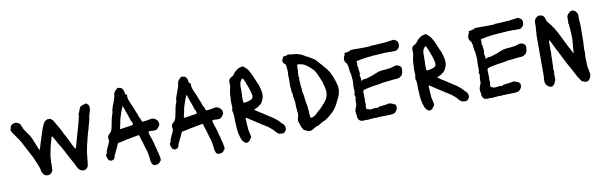

<svg xmlns="http://www.w3.org/2000/svg" viewBox="-49 -1144 5259 1683"><g transform="rotate(-10 2580.0 -303.0)"><path d="M603 10Q597 9 591 9Q585 9 580 6Q572 3 567 -1Q557 -10 549 -22Q548 -24 547 -27Q546 -30 544 -32Q540 -41 536 -50Q532 -59 527 -68Q522 -77 517 -86Q512 -95 507 -104Q502 -113 497 -122Q492 -131 488 -141L482 -151Q478 -158 474 -165Q470 -172 468 -179Q467 -182 463 -188L454 -203Q451 -210 447.5 -217Q444 -224 439 -230L433 -239Q417 -265 403 -293Q400 -299 396.5 -305Q393 -311 389 -317Q388 -321 385.5 -324Q383 -327 381 -330Q379 -333 376 -330Q375 -327 374 -324.5Q373 -322 372 -319Q368 -308 365 -297Q362 -286 359 -275Q357 -265 354 -256Q351 -247 349 -238Q348 -231 347 -224.5Q346 -218 344 -212Q344 -209 343.5 -206.5Q343 -204 342 -201Q338 -186 336.5 -170.5Q335 -155 333 -139V-133Q334 -129 333.5 -126Q333 -123 332 -120Q329 -112 331 -102Q332 -98 332.5 -94Q333 -90 332 -86Q331 -76 330.5 -66.5Q330 -57 330 -48Q330 -39 327 -30Q325 -26 322 -25Q318 -21 317 -18Q316 -14 312.5 -12Q309 -10 307 -8Q306 -7 304 -7Q301 -7 300 -6Q297 -5 294.5 -4Q292 -3 290 -2Q287 -2 283.5 -2.5Q280 -3 277 -3Q266 -4 261 -6Q256 -8 247 -19Q246 -22 244 -24.5Q242 -27 240 -30Q233 -39 231 -50Q230 -64 225.5 -78Q221 -92 215 -105Q214 -109 212.5 -113Q211 -117 209 -120Q202 -136 195.5 -151.5Q189 -167 182 -183Q181 -184 181 -185Q181 -186 180 -187Q174 -196 169.5 -205.5Q165 -215 160 -225Q155 -236 147 -248Q145 -253 142.5 -257Q140 -261 138 -265Q137 -267 136.5 -270Q136 -273 134 -275Q126 -286 120.5 -299Q115 -312 108 -324L97 -342Q94 -347 90.5 -352Q87 -357 84 -361Q81 -366 78 -369.5Q75 -373 73 -377Q69 -383 65 -388.5Q61 -394 58 -399Q54 -405 50 -410.5Q46 -416 42 -421Q35 -432 31 -442Q30 -447 31 -451Q33 -459 34.5 -466.5Q36 -474 38 -481L41 -485Q45 -489 48.5 -492Q52 -495 56 -498Q60 -500 61 -500Q72 -504 82 -504Q92 -504 102 -499Q107 -497 112 -494Q123 -488 126 -478Q128 -473 130.5 -468Q133 -463 134 -458Q142 -437 156 -418Q164 -407 173 -393Q175 -392 176 -390Q177 -388 178 -387Q184 -380 189 -371Q194 -362 198 -354Q202 -347 204.5 -340.5Q207 -334 210 -327Q218 -309 225 -291Q232 -273 239 -256Q241 -250 244 -245Q247 -240 249 -234Q249 -234 249.5 -233.5Q250 -233 250 -234Q252 -234 252 -235Q257 -243 258 -250L267 -282Q269 -288 271 -294Q273 -300 275 -307Q281 -321 284 -335Q285 -343 290 -352Q293 -357 293 -363L296 -373Q302 -391 308 -409Q314 -427 322 -443Q325 -449 328 -454.5Q331 -460 334 -465Q336 -469 339 -472Q342 -475 346 -476Q350 -481 355 -482Q360 -483 364 -486Q365 -487 369 -487Q372 -487 376 -485Q381 -483 385 -486Q390 -490 394 -484Q396 -480 399.5 -477.5Q403 -475 406 -473Q408 -471 410.5 -469Q413 -467 414 -464L447 -407Q452 -399 457 -390.5Q462 -382 466 -373Q470 -368 472.5 -362Q475 -356 478 -349Q484 -333 495 -317Q497 -314 499 -311Q501 -308 502 -305Q507 -293 513.5 -281Q520 -269 526 -256Q527 -254 528.5 -251Q530 -248 531 -246Q536 -233 543 -220.5Q550 -208 557 -196Q558 -194 562 -190Q562 -190 563 -190Q564 -190 564 -191Q565 -192 567 -196Q570 -205 573 -213.5Q576 -222 577 -231Q579 -239 581 -244Q586 -260 590 -275.5Q594 -291 598 -307Q600 -313 602 -319.5Q604 -326 606 -332Q612 -353 618 -373.5Q624 -394 629 -415L641 -465Q643 -471 641 -477Q639 -482 642 -485Q646 -490 648 -496Q650 -502 652 -507Q655 -517 660 -529Q661 -532 663 -535Q665 -538 666 -541Q670 -547 675 -548Q678 -550 681 -551.5Q684 -553 687 -554Q688 -555 689.5 -555Q691 -555 692 -556Q697 -558 702.5 -558.5Q708 -559 712 -562Q718 -566 726 -561Q734 -555 739 -550Q745 -544 747 -532Q748 -529 748 -526Q748 -523 748 -520Q746 -498 739 -477Q737 -471 735 -464.5Q733 -458 731 -452Q731 -451 730.5 -449.5Q730 -448 730 -446Q729 -430 725 -414Q721 -398 716 -383Q712 -370 709 -357Q706 -344 702 -331Q701 -329 700.5 -325.5Q700 -322 698 -320Q695 -314 694 -307.5Q693 -301 691 -294Q690 -290 689.5 -286.5Q689 -283 687 -279Q684 -268 681 -256.5Q678 -245 676 -234L667 -200Q666 -196 665.5 -192.5Q665 -189 664 -185Q664 -182 663.5 -179Q663 -176 662 -172Q661 -166 659.5 -159.5Q658 -153 657 -146Q656 -139 655 -132.5Q654 -126 653 -118Q653 -114 652.5 -110Q652 -106 652 -101L649 -80Q649 -70 648 -61Q647 -52 645 -42Q644 -40 644 -37Q644 -34 644 -32Q644 -23 640 -18Q639 -15 637 -12Q635 -9 633 -6L628 -1Q625 0 622 2.5Q619 5 616 7Q610 10 603 10Z M1222 73Q1213 73 1206 66Q1204 63 1202 60Q1200 57 1198 54Q1189 33 1189 10L1186 -14Q1183 -28 1181 -42Q1179 -56 1174 -69L1168 -86Q1168 -88 1167.5 -90Q1167 -92 1166 -94L1151 -147Q1150 -149 1149.5 -152Q1149 -155 1147 -157Q1144 -163 1142.5 -169.5Q1141 -176 1139 -183Q1138 -188 1137 -192.5Q1136 -197 1134 -202Q1132 -208 1130 -209.5Q1128 -211 1121 -209Q1116 -208 1110.5 -207.5Q1105 -207 1100 -205Q1096 -204 1090.5 -203.5Q1085 -203 1080 -202L1066 -199Q1061 -198 1055.5 -196.5Q1050 -195 1045 -195L1027 -192Q1019 -190 1010 -188Q1001 -186 993 -184Q969 -178 945 -175Q937 -173 936 -168Q935 -168 935 -167.5Q935 -167 935 -167Q929 -151 921.5 -135.5Q914 -120 906 -104Q904 -100 902.5 -96.5Q901 -93 899 -89Q898 -87 897 -84.5Q896 -82 895 -80Q889 -73 889 -63Q888 -57 885 -51.5Q882 -46 879 -41Q878 -38 875 -38Q871 -37 867 -35Q863 -33 858 -31Q855 -30 852 -31Q850 -32 847.5 -33.5Q845 -35 843 -35Q832 -36 827 -48Q819 -64 816 -80Q815 -84 816.5 -87Q818 -90 819 -93Q825 -97 826 -102V-103Q826 -116 831.5 -127.5Q837 -139 841 -150Q843 -156 846 -162Q849 -168 852 -174Q856 -181 858.5 -187.5Q861 -194 863 -201Q866 -209 863 -216Q861 -222 861 -227.5Q861 -233 862 -239Q862 -250 870 -258Q874 -263 878.5 -266.5Q883 -270 887 -274Q896 -283 901 -298Q905 -311 907.5 -324.5Q910 -338 913 -351Q915 -364 917.5 -376.5Q920 -389 923 -401Q924 -406 925.5 -410.5Q927 -415 928 -419Q931 -427 934 -434.5Q937 -442 938 -450Q940 -454 938 -457Q937 -462 938.5 -466Q940 -470 941 -474Q944 -481 945.5 -488Q947 -495 950 -502Q955 -515 958.5 -523.5Q962 -532 965 -543Q967 -549 969.5 -554.5Q972 -560 973 -566Q976 -575 978 -584.5Q980 -594 980 -603Q982 -611 984 -614Q989 -624 996.5 -631Q1004 -638 1011 -645Q1016 -648 1021 -649.5Q1026 -651 1031 -648Q1035 -646 1036 -646Q1045 -647 1051 -642Q1057 -637 1061 -630Q1063 -628 1064 -625Q1065 -622 1066 -620Q1071 -612 1071 -604Q1071 -600 1072 -595.5Q1073 -591 1074 -586Q1077 -580 1083 -580Q1084 -581 1085 -580Q1086 -579 1086 -578Q1091 -572 1089 -565Q1087 -557 1088.5 -549.5Q1090 -542 1092 -534Q1096 -524 1100 -514Q1104 -504 1108 -494Q1113 -483 1118 -472Q1123 -461 1127 -450Q1132 -436 1137.5 -422Q1143 -408 1150 -394L1153 -383Q1154 -379 1155.5 -375Q1157 -371 1158 -367Q1160 -364 1161.5 -361Q1163 -358 1165 -356Q1170 -349 1171 -341Q1174 -331 1180 -323Q1182 -320 1186 -320Q1201 -322 1216 -323.5Q1231 -325 1246 -329Q1257 -332 1267 -332Q1286 -332 1302 -319Q1321 -304 1322 -281Q1322 -276 1323 -273Q1323 -266 1319 -262Q1318 -259 1315.5 -256Q1313 -253 1311 -250Q1309 -246 1307 -244L1301 -239Q1300 -237 1298 -234.5Q1296 -232 1293 -231Q1289 -230 1285 -228.5Q1281 -227 1276 -227Q1258 -225 1244 -228H1228Q1226 -228 1222 -226Q1218 -224 1218 -221V-217Q1221 -208 1222.5 -198.5Q1224 -189 1228 -181Q1228 -177 1230 -173Q1235 -164 1238 -154.5Q1241 -145 1243 -135Q1243 -133 1245 -127Q1248 -120 1250 -112.5Q1252 -105 1253 -97Q1253 -91 1256 -86Q1260 -77 1262 -68Q1264 -59 1265 -49Q1266 -48 1266 -45.5Q1266 -43 1267 -41Q1272 -30 1274 -17.5Q1276 -5 1279 7Q1281 13 1281.5 19.5Q1282 26 1282 33Q1282 38 1279 44Q1276 47 1276 47Q1270 48 1269 54L1266 60Q1264 64 1260 65Q1256 65 1253 68Q1249 72 1242 72Q1238 72 1232.5 72Q1227 72 1222 73ZM981 -290Q987 -291 993.5 -292Q1000 -293 1008 -294Q1013 -295 1021 -296Q1029 -297 1036 -298Q1043 -300 1050 -300.5Q1057 -301 1064 -302Q1070 -304 1076 -304.5Q1082 -305 1088 -306Q1097 -308 1095 -316Q1094 -324 1091.5 -332.5Q1089 -341 1082 -347Q1080 -349 1080 -353V-356Q1078 -364 1075.5 -371.5Q1073 -379 1070 -386Q1068 -394 1065.5 -400.5Q1063 -407 1060 -414L1048 -450Q1045 -457 1042.5 -464Q1040 -471 1038 -478L1035 -482H1032L1030 -479Q1025 -464 1018.5 -449Q1012 -434 1007 -417Q1007 -415 1006 -412Q1005 -409 1004 -406Q1000 -396 996.5 -384Q993 -372 991 -360Q990 -353 989 -346.5Q988 -340 986 -333L977 -294Q976 -293 978 -291.5Q980 -290 981 -290Z M1790 73Q1781 73 1774 66Q1772 63 1770 60Q1768 57 1766 54Q1757 33 1757 10L1754 -14Q1751 -28 1749 -42Q1747 -56 1742 -69L1736 -86Q1736 -88 1735.5 -90Q1735 -92 1734 -94L1719 -147Q1718 -149 1717.5 -152Q1717 -155 1715 -157Q1712 -163 1710.5 -169.5Q1709 -176 1707 -183Q1706 -188 1705 -192.5Q1704 -197 1702 -202Q1700 -208 1698 -209.5Q1696 -211 1689 -209Q1684 -208 1678.5 -207.5Q1673 -207 1668 -205Q1664 -204 1658.5 -203.5Q1653 -203 1648 -202L1634 -199Q1629 -198 1623.5 -196.5Q1618 -195 1613 -195L1595 -192Q1587 -190 1578 -188Q1569 -186 1561 -184Q1537 -178 1513 -175Q1505 -173 1504 -168Q1503 -168 1503 -167.5Q1503 -167 1503 -167Q1497 -151 1489.5 -135.5Q1482 -120 1474 -104Q1472 -100 1470.5 -96.5Q1469 -93 1467 -89Q1466 -87 1465 -84.5Q1464 -82 1463 -80Q1457 -73 1457 -63Q1456 -57 1453 -51.5Q1450 -46 1447 -41Q1446 -38 1443 -38Q1439 -37 1435 -35Q1431 -33 1426 -31Q1423 -30 1420 -31Q1418 -32 1415.5 -33.5Q1413 -35 1411 -35Q1400 -36 1395 -48Q1387 -64 1384 -80Q1383 -84 1384.5 -87Q1386 -90 1387 -93Q1393 -97 1394 -102V-103Q1394 -116 1399.5 -127.5Q1405 -139 1409 -150Q1411 -156 1414 -162Q1417 -168 1420 -174Q1424 -181 1426.5 -187.5Q1429 -194 1431 -201Q1434 -209 1431 -216Q1429 -222 1429 -227.5Q1429 -233 1430 -239Q1430 -250 1438 -258Q1442 -263 1446.5 -266.5Q1451 -270 1455 -274Q1464 -283 1469 -298Q1473 -311 1475.5 -324.5Q1478 -338 1481 -351Q1483 -364 1485.5 -376.5Q1488 -389 1491 -401Q1492 -406 1493.5 -410.5Q1495 -415 1496 -419Q1499 -427 1502 -434.5Q1505 -442 1506 -450Q1508 -454 1506 -457Q1505 -462 1506.5 -466Q1508 -470 1509 -474Q1512 -481 1513.5 -488Q1515 -495 1518 -502Q1523 -515 1526.5 -523.5Q1530 -532 1533 -543Q1535 -549 1537.5 -554.5Q1540 -560 1541 -566Q1544 -575 1546 -584.5Q1548 -594 1548 -603Q1550 -611 1552 -614Q1557 -624 1564.5 -631Q1572 -638 1579 -645Q1584 -648 1589 -649.5Q1594 -651 1599 -648Q1603 -646 1604 -646Q1613 -647 1619 -642Q1625 -637 1629 -630Q1631 -628 1632 -625Q1633 -622 1634 -620Q1639 -612 1639 -604Q1639 -600 1640 -595.5Q1641 -591 1642 -586Q1645 -580 1651 -580Q1652 -581 1653 -580Q1654 -579 1654 -578Q1659 -572 1657 -565Q1655 -557 1656.5 -549.5Q1658 -542 1660 -534Q1664 -524 1668 -514Q1672 -504 1676 -494Q1681 -483 1686 -472Q1691 -461 1695 -450Q1700 -436 1705.5 -422Q1711 -408 1718 -394L1721 -383Q1722 -379 1723.5 -375Q1725 -371 1726 -367Q1728 -364 1729.5 -361Q1731 -358 1733 -356Q1738 -349 1739 -341Q1742 -331 1748 -323Q1750 -320 1754 -320Q1769 -322 1784 -323.5Q1799 -325 1814 -329Q1825 -332 1835 -332Q1854 -332 1870 -319Q1889 -304 1890 -281Q1890 -276 1891 -273Q1891 -266 1887 -262Q1886 -259 1883.5 -256Q1881 -253 1879 -250Q1877 -246 1875 -244L1869 -239Q1868 -237 1866 -234.5Q1864 -232 1861 -231Q1857 -230 1853 -228.5Q1849 -227 1844 -227Q1826 -225 1812 -228H1796Q1794 -228 1790 -226Q1786 -224 1786 -221V-217Q1789 -208 1790.5 -198.5Q1792 -189 1796 -181Q1796 -177 1798 -173Q1803 -164 1806 -154.5Q1809 -145 1811 -135Q1811 -133 1813 -127Q1816 -120 1818 -112.5Q1820 -105 1821 -97Q1821 -91 1824 -86Q1828 -77 1830 -68Q1832 -59 1833 -49Q1834 -48 1834 -45.5Q1834 -43 1835 -41Q1840 -30 1842 -17.5Q1844 -5 1847 7Q1849 13 1849.5 19.5Q1850 26 1850 33Q1850 38 1847 44Q1844 47 1844 47Q1838 48 1837 54L1834 60Q1832 64 1828 65Q1824 65 1821 68Q1817 72 1810 72Q1806 72 1800.5 72Q1795 72 1790 73ZM1549 -290Q1555 -291 1561.5 -292Q1568 -293 1576 -294Q1581 -295 1589 -296Q1597 -297 1604 -298Q1611 -300 1618 -300.5Q1625 -301 1632 -302Q1638 -304 1644 -304.5Q1650 -305 1656 -306Q1665 -308 1663 -316Q1662 -324 1659.5 -332.5Q1657 -341 1650 -347Q1648 -349 1648 -353V-356Q1646 -364 1643.5 -371.5Q1641 -379 1638 -386Q1636 -394 1633.5 -400.5Q1631 -407 1628 -414L1616 -450Q1613 -457 1610.5 -464Q1608 -471 1606 -478L1603 -482H1600L1598 -479Q1593 -464 1586.5 -449Q1580 -434 1575 -417Q1575 -415 1574 -412Q1573 -409 1572 -406Q1568 -396 1564.5 -384Q1561 -372 1559 -360Q1558 -353 1557 -346.5Q1556 -340 1554 -333L1545 -294Q1544 -293 1546 -291.5Q1548 -290 1549 -290Z M2057 20Q2038 22 2026 8Q2020 2 2015 -5Q2010 -12 2007 -20Q2002 -34 1998 -48.5Q1994 -63 1991 -77Q1988 -88 1988 -98Q1987 -109 1985.5 -119.5Q1984 -130 1984 -141Q1984 -147 1984 -153.5Q1984 -160 1983 -166Q1982 -170 1982 -173Q1982 -176 1982 -180Q1982 -194 1982 -208.5Q1982 -223 1981 -237Q1981 -245 1980 -251.5Q1979 -258 1976 -265Q1972 -276 1975 -289Q1975 -292 1976 -293Q1978 -300 1978.5 -307Q1979 -314 1978 -321Q1977 -326 1977 -331Q1977 -336 1977 -340Q1976 -351 1976.5 -362.5Q1977 -374 1978 -385Q1979 -388 1979 -391Q1979 -394 1979 -397Q1978 -408 1979.5 -418Q1981 -428 1982 -438Q1984 -450 1986 -461.5Q1988 -473 1991 -485Q1993 -490 1993 -496Q1993 -502 1993 -508Q1993 -513 1992.5 -518Q1992 -523 1992 -527Q1992 -530 1992 -533Q1992 -536 1993 -539Q1994 -542 1994 -545Q1994 -548 1995 -549Q1998 -553 2000 -556.5Q2002 -560 2006 -563Q2011 -566 2015.5 -569Q2020 -572 2024 -574Q2029 -576 2032 -579Q2036 -584 2040.5 -588.5Q2045 -593 2048 -599Q2053 -604 2058.5 -610.5Q2064 -617 2071 -621Q2073 -622 2077 -626Q2089 -637 2105 -640Q2108 -641 2110.5 -641.5Q2113 -642 2116 -642L2123 -645Q2131 -648 2137 -642Q2139 -639 2142.5 -636.5Q2146 -634 2149 -632Q2157 -625 2164.5 -617Q2172 -609 2178 -599Q2188 -583 2195.5 -567Q2203 -551 2210 -534L2228 -491Q2229 -485 2233 -480Q2241 -465 2245 -449.5Q2249 -434 2253 -418Q2254 -416 2254.5 -414Q2255 -412 2255 -410Q2257 -402 2258.5 -393.5Q2260 -385 2259 -377Q2260 -368 2258.5 -359.5Q2257 -351 2255 -343Q2252 -333 2248 -324.5Q2244 -316 2239 -307Q2237 -301 2232 -296Q2227 -291 2222 -287Q2214 -283 2206 -275Q2204 -273 2201.5 -272Q2199 -271 2197 -269Q2190 -266 2182 -262.5Q2174 -259 2166 -256Q2165 -256 2165 -254.5Q2165 -253 2166 -252L2193 -233Q2198 -230 2202 -227.5Q2206 -225 2210 -222L2216 -219Q2228 -212 2240 -204Q2252 -196 2263 -188Q2284 -175 2305 -161.5Q2326 -148 2345 -132Q2362 -119 2375 -102Q2378 -99 2381 -95.5Q2384 -92 2388 -90L2391 -87Q2407 -73 2409 -49Q2409 -46 2408.5 -43Q2408 -40 2408 -37Q2408 -31 2404 -27Q2400 -25 2400 -22Q2397 -15 2391.5 -12.5Q2386 -10 2381 -6Q2379 -5 2374 -5Q2368 -6 2361.5 -7Q2355 -8 2349 -8Q2341 -8 2332 -15Q2326 -20 2321 -24.5Q2316 -29 2311 -36Q2298 -54 2277 -69Q2267 -77 2258 -84Q2249 -91 2238 -97Q2231 -101 2224.5 -105.5Q2218 -110 2210 -114Q2185 -131 2159 -147.5Q2133 -164 2107 -181Q2103 -184 2098 -187Q2093 -190 2088 -193Q2086 -195 2082 -197Q2078 -197 2078 -194Q2078 -193 2077.5 -192.5Q2077 -192 2077 -191Q2077 -188 2077 -185Q2077 -182 2078 -179Q2079 -171 2079 -163.5Q2079 -156 2079 -148Q2079 -142 2079.5 -136.5Q2080 -131 2081 -125Q2081 -122 2081.5 -118.5Q2082 -115 2082 -112Q2081 -103 2083 -94Q2085 -85 2086 -76L2092 -50Q2093 -46 2094 -41.5Q2095 -37 2096 -32Q2097 -28 2096.5 -24.5Q2096 -21 2095 -17Q2095 -16 2093 -14Q2088 -13 2086 -7Q2083 0 2077.5 5.5Q2072 11 2066 16Q2065 17 2062 18Q2059 19 2057 20ZM2096 -330H2098Q2109 -332 2120.5 -334.5Q2132 -337 2143 -341Q2154 -344 2162 -352Q2169 -359 2169 -368Q2170 -375 2169.5 -381.5Q2169 -388 2167 -395Q2163 -413 2158 -430.5Q2153 -448 2146 -464L2137 -488Q2134 -498 2130 -507.5Q2126 -517 2121 -526Q2120 -528 2119 -530.5Q2118 -533 2117 -535L2113 -539Q2110 -543 2106 -539Q2105 -539 2103 -537Q2096 -528 2090.5 -518Q2085 -508 2084 -496Q2083 -492 2082.5 -488Q2082 -484 2082 -479V-436Q2081 -422 2081.5 -407Q2082 -392 2080 -378Q2079 -375 2079.5 -372Q2080 -369 2080 -366Q2081 -360 2081 -354.5Q2081 -349 2081 -343Q2081 -333 2083.5 -331Q2086 -329 2096 -330Z M2604 14Q2597 14 2587 9Q2582 6 2579 1Q2578 -2 2574 1Q2571 3 2569 1Q2566 -2 2563 -3Q2559 -3 2559 -6Q2559 -9 2558 -11Q2558 -14 2556 -16Q2550 -18 2548 -26Q2547 -29 2546 -31.5Q2545 -34 2543 -37Q2541 -41 2541 -44Q2540 -47 2539.5 -49.5Q2539 -52 2537 -55Q2536 -62 2533 -68Q2530 -74 2528 -81Q2526 -85 2526 -92Q2526 -110 2532 -125Q2537 -134 2535 -143Q2534 -147 2535.5 -151Q2537 -155 2536 -159Q2535 -163 2534.5 -166Q2534 -169 2534 -173Q2533 -175 2533 -178Q2533 -184 2533 -190.5Q2533 -197 2531 -204Q2530 -207 2530 -213V-250Q2529 -263 2527 -276Q2525 -289 2522 -302Q2522 -305 2521.5 -308Q2521 -311 2521 -314Q2521 -336 2514 -357V-366Q2516 -377 2512 -383Q2511 -387 2511 -394V-395Q2511 -405 2510.5 -415Q2510 -425 2511 -435Q2513 -453 2511 -473Q2511 -481 2511 -489Q2511 -497 2510 -504V-510Q2512 -515 2512 -519Q2512 -523 2512 -527Q2512 -539 2511.5 -550.5Q2511 -562 2509 -573Q2509 -576 2509 -579.5Q2509 -583 2508 -586Q2508 -593 2503 -598L2496 -604Q2486 -610 2483 -623Q2482 -625 2482 -626.5Q2482 -628 2481 -630Q2479 -635 2483 -639Q2486 -643 2487 -647Q2487 -650 2488 -652Q2490 -655 2491 -658Q2492 -661 2493 -665Q2495 -668 2496 -667Q2503 -667 2506 -669Q2513 -674 2521 -671Q2523 -670 2527 -672Q2527 -672 2527.5 -672Q2528 -672 2528 -673Q2533 -678 2539 -678.5Q2545 -679 2552 -678Q2553 -678 2554 -677.5Q2555 -677 2556 -677Q2564 -675 2571.5 -673.5Q2579 -672 2586 -673Q2591 -673 2596.5 -672Q2602 -671 2607 -671Q2611 -671 2614.5 -670Q2618 -669 2621 -668Q2625 -667 2628 -665.5Q2631 -664 2635 -664Q2640 -663 2643.5 -662Q2647 -661 2651 -659Q2664 -652 2677 -646Q2683 -643 2688 -638Q2695 -633 2700 -632Q2701 -632 2702 -631.5Q2703 -631 2704 -631Q2705 -630 2706 -630Q2707 -630 2708 -629Q2713 -624 2720.5 -621.5Q2728 -619 2733 -614Q2735 -612 2739 -610Q2747 -607 2753 -601Q2755 -599 2756 -599Q2760 -599 2765 -594L2786 -572Q2790 -568 2792 -565Q2797 -558 2803 -552Q2809 -546 2815 -540Q2817 -538 2819.5 -535.5Q2822 -533 2823 -530Q2824 -528 2826 -526.5Q2828 -525 2829 -523Q2840 -511 2850.5 -498Q2861 -485 2870 -471Q2875 -464 2879 -456Q2883 -448 2886 -440Q2889 -433 2892.5 -426Q2896 -419 2899 -412Q2902 -401 2906 -392Q2910 -379 2914 -367Q2918 -355 2921 -341L2924 -328Q2924 -320 2924.5 -311.5Q2925 -303 2925 -294Q2925 -290 2924.5 -287Q2924 -284 2922 -280Q2920 -274 2920 -269Q2919 -259 2915.5 -250Q2912 -241 2908 -233Q2899 -217 2892 -201Q2890 -197 2888.5 -193.5Q2887 -190 2885 -186L2879 -174Q2872 -160 2862.5 -146.5Q2853 -133 2842 -121Q2838 -116 2832.5 -111.5Q2827 -107 2822 -102Q2812 -93 2802 -84.5Q2792 -76 2781 -68Q2771 -61 2760.5 -55Q2750 -49 2738 -45Q2732 -44 2726 -39Q2720 -35 2713.5 -31Q2707 -27 2700 -22Q2697 -21 2694 -19.5Q2691 -18 2687 -17Q2684 -16 2680.5 -15Q2677 -14 2674 -13Q2670 -12 2666.5 -10Q2663 -8 2660 -5Q2653 0 2645 3.5Q2637 7 2629 12Q2627 13 2622 13Q2619 14 2616 13.5Q2613 13 2610 13V14ZM2644 -98Q2654 -98 2661 -102Q2669 -105 2676 -109Q2683 -113 2689 -118L2701 -130Q2711 -138 2719.5 -147Q2728 -156 2738 -163Q2740 -165 2740 -165Q2744 -169 2747.5 -172.5Q2751 -176 2754 -180Q2756 -182 2759 -185Q2762 -188 2763 -190Q2767 -197 2774 -202Q2779 -205 2780 -208Q2782 -213 2785.5 -218Q2789 -223 2793 -227Q2798 -233 2803 -245L2807 -255Q2813 -269 2813 -281Q2814 -284 2814 -290Q2815 -305 2812 -322Q2811 -327 2810 -332Q2809 -337 2809 -341Q2808 -345 2807.5 -348.5Q2807 -352 2805 -355Q2803 -359 2802 -363Q2801 -367 2800 -371Q2800 -378 2798 -383.5Q2796 -389 2794 -395Q2791 -401 2788 -407.5Q2785 -414 2783 -421L2782 -425Q2779 -429 2777.5 -433.5Q2776 -438 2774 -442Q2770 -451 2766.5 -460Q2763 -469 2758 -477Q2753 -486 2747.5 -495Q2742 -504 2734 -511Q2711 -536 2681 -556Q2663 -569 2645 -573Q2638 -575 2629 -576.5Q2620 -578 2612 -579Q2609 -579 2607 -577Q2602 -573 2602 -567Q2602 -560 2601.5 -552.5Q2601 -545 2601 -537Q2603 -523 2600 -514Q2599 -510 2598.5 -506Q2598 -502 2599 -497Q2601 -491 2598 -486Q2595 -480 2598 -473Q2602 -465 2600 -453Q2597 -441 2600 -429Q2601 -425 2601.5 -421Q2602 -417 2601 -412Q2601 -401 2602.5 -390Q2604 -379 2605 -368Q2605 -366 2607 -362V-346Q2607 -344 2606.5 -341.5Q2606 -339 2607 -337Q2609 -329 2610.5 -320.5Q2612 -312 2614 -304Q2614 -302 2615 -299.5Q2616 -297 2616 -294Q2616 -287 2617 -280Q2618 -273 2619 -265Q2622 -237 2628 -208Q2631 -196 2631 -183Q2631 -180 2631 -176.5Q2631 -173 2632 -170Q2634 -163 2634 -156Q2634 -149 2634 -142Q2634 -140 2633.5 -137Q2633 -134 2634 -132Q2636 -127 2636 -122.5Q2636 -118 2636 -113Q2636 -109 2638 -103Q2638 -98 2644 -98Z M3132 7Q3126 7 3124 6Q3119 4 3114.5 4.5Q3110 5 3105 5Q3104 5 3103 5.5Q3102 6 3101 6Q3094 7 3087.5 7Q3081 7 3075 5Q3074 4 3073 4Q3066 5 3061 0Q3056 -5 3051 -9Q3046 -14 3046 -20L3043 -28Q3040 -35 3041 -41Q3042 -43 3041.5 -45Q3041 -47 3041 -49Q3040 -51 3040 -53.5Q3040 -56 3039 -58Q3037 -67 3036.5 -76.5Q3036 -86 3037 -95Q3038 -101 3044 -115.5Q3050 -130 3051 -133Q3054 -138 3054 -141Q3053 -152 3053.5 -163.5Q3054 -175 3054 -186Q3054 -193 3057 -197Q3061 -204 3058 -212L3055 -223Q3049 -234 3056 -242Q3056 -243 3056.5 -243.5Q3057 -244 3057 -245Q3059 -247 3058 -250.5Q3057 -254 3057 -256Q3057 -260 3058.5 -264.5Q3060 -269 3059 -273Q3059 -273 3057 -275Q3056 -277 3056.5 -283Q3057 -289 3057 -290V-318Q3058 -323 3058 -327.5Q3058 -332 3059 -337Q3060 -343 3059.5 -349.5Q3059 -356 3059 -363Q3058 -368 3057.5 -374Q3057 -380 3057 -386Q3056 -388 3056 -391Q3056 -394 3056 -396Q3055 -401 3054.5 -406Q3054 -411 3054 -416Q3054 -418 3050 -429.5Q3046 -441 3047 -449Q3048 -451 3048 -454Q3048 -457 3046 -459Q3044 -460 3044 -463V-466Q3047 -478 3041 -490Q3037 -496 3038 -502Q3038 -510 3031 -514Q3026 -519 3022 -526Q3018 -533 3017 -540Q3016 -545 3016 -550Q3016 -555 3016 -559Q3016 -563 3017 -564Q3021 -568 3021 -573.5Q3021 -579 3022 -582Q3023 -583 3024 -583Q3025 -583 3026 -584Q3030 -585 3030 -591Q3028 -595 3028 -598Q3027 -602 3031 -605Q3033 -609 3036 -607Q3043 -604 3052 -609Q3056 -611 3057 -611Q3060 -611 3060 -611Q3061 -612 3066 -612Q3072 -611 3077 -616Q3084 -623 3094 -623H3156Q3179 -622 3202 -623Q3225 -624 3247 -624Q3252 -624 3255.5 -624.5Q3259 -625 3263 -626Q3269 -629 3277 -629H3300Q3308 -629 3314.5 -629.5Q3321 -630 3328 -631Q3332 -632 3335.5 -632Q3339 -632 3343 -632Q3347 -632 3351 -632Q3355 -632 3359 -633Q3367 -634 3376 -634.5Q3385 -635 3393 -635Q3397 -635 3400.5 -635.5Q3404 -636 3408 -637Q3416 -639 3423.5 -639.5Q3431 -640 3438 -641Q3446 -642 3453.5 -643Q3461 -644 3468 -645Q3477 -645 3481 -643Q3487 -639 3492.5 -636Q3498 -633 3503 -628Q3507 -624 3508 -621Q3509 -617 3510 -613Q3511 -609 3512 -604V-597Q3511 -592 3510.5 -586.5Q3510 -581 3509 -575Q3507 -571 3504 -568L3486 -550Q3476 -547 3466.5 -546Q3457 -545 3447 -546H3440Q3435 -545 3430 -545Q3425 -545 3420 -546Q3414 -547 3408 -546.5Q3402 -546 3396 -546Q3392 -546 3388.5 -545.5Q3385 -545 3381 -546Q3376 -547 3371.5 -546.5Q3367 -546 3362 -545Q3358 -545 3353.5 -544.5Q3349 -544 3344 -544Q3331 -542 3316.5 -542Q3302 -542 3288 -540Q3279 -541 3271 -539.5Q3263 -538 3254 -537Q3246 -536 3237 -536Q3228 -536 3220 -534Q3210 -534 3200.5 -531.5Q3191 -529 3181 -528L3174 -527Q3167 -527 3161 -525.5Q3155 -524 3148 -522Q3144 -521 3140 -520.5Q3136 -520 3131 -519Q3128 -519 3124 -517Q3121 -516 3121 -511L3124 -502Q3125 -500 3123.5 -492Q3122 -484 3121 -480Q3121 -477 3122 -474Q3123 -471 3124 -468Q3127 -460 3127 -450.5Q3127 -441 3129 -433Q3130 -429 3130 -424.5Q3130 -420 3131 -415Q3131 -413 3131.5 -410.5Q3132 -408 3132 -405Q3132 -402 3131 -401Q3128 -397 3128 -392Q3128 -387 3128 -382Q3133 -372 3133 -362Q3133 -352 3133 -342Q3133 -339 3138 -340H3139Q3141 -344 3143 -346Q3146 -346 3150 -348Q3153 -350 3158 -350Q3166 -349 3173 -350.5Q3180 -352 3187 -354Q3234 -366 3275 -385Q3286 -390 3298 -393.5Q3310 -397 3322 -398H3325Q3334 -399 3343 -400Q3352 -401 3361 -401Q3373 -402 3384.5 -404Q3396 -406 3408 -407Q3415 -409 3421 -410.5Q3427 -412 3434 -415Q3447 -420 3458 -420Q3466 -419 3473 -416.5Q3480 -414 3487 -410Q3502 -400 3502 -380Q3502 -372 3500.5 -364Q3499 -356 3499 -348Q3499 -346 3497 -344L3494 -339Q3493 -335 3492 -331Q3491 -327 3487 -325Q3481 -320 3474.5 -314.5Q3468 -309 3460 -307Q3456 -306 3452.5 -305Q3449 -304 3445 -304Q3429 -304 3412.5 -302Q3396 -300 3379 -298Q3366 -297 3353.5 -295Q3341 -293 3328 -293Q3316 -293 3301 -288Q3291 -286 3280 -284Q3269 -282 3258 -281Q3250 -280 3241.5 -278.5Q3233 -277 3225 -276L3208 -273Q3206 -272 3202 -272Q3195 -270 3188 -269Q3181 -268 3174 -266Q3167 -265 3160.5 -263Q3154 -261 3147 -259Q3142 -258 3139 -255.5Q3136 -253 3134 -249Q3133 -246 3134 -243Q3135 -239 3133 -235Q3134 -225 3134.5 -215Q3135 -205 3134 -195Q3136 -187 3135.5 -179Q3135 -171 3134 -163Q3132 -151 3135 -143Q3138 -130 3133 -116Q3131 -110 3133 -108Q3135 -105 3133 -101V-95Q3132 -87 3140 -87H3142Q3149 -87 3156 -82Q3161 -77 3168 -79L3196 -82Q3202 -83 3208 -83.5Q3214 -84 3220 -84Q3222 -85 3226 -83Q3231 -80 3235 -82Q3237 -84 3240.5 -85Q3244 -86 3246 -88Q3252 -94 3261 -92Q3269 -90 3274 -93Q3283 -96 3291 -95Q3296 -94 3301 -96Q3306 -98 3311 -98Q3313 -98 3314 -97.5Q3315 -97 3316 -98Q3318 -98 3320 -99Q3322 -100 3323 -100Q3330 -103 3336 -102Q3341 -102 3341 -102Q3345 -103 3348.5 -102Q3352 -101 3355 -99Q3360 -98 3363.5 -96Q3367 -94 3371 -93Q3373 -93 3374 -92Q3379 -88 3386.5 -85Q3394 -82 3395 -78Q3397 -72 3397 -66.5Q3397 -61 3398 -55Q3398 -52 3397.5 -49Q3397 -46 3396 -43Q3394 -39 3391.5 -34Q3389 -29 3385 -25Q3383 -23 3381.5 -21Q3380 -19 3378 -17Q3374 -13 3369 -10Q3364 -7 3358 -7Q3354 -7 3352 -6Q3348 -4 3344 -4Q3340 -4 3335 -4Q3328 -3 3321.5 -2.5Q3315 -2 3308 -3Q3304 -4 3301 -3Q3291 0 3281 -2Q3271 -2 3261.5 -1.5Q3252 -1 3243 -1H3230Q3227 -1 3225 0Q3221 2 3215.5 2Q3210 2 3205 1H3195Q3194 1 3192 1.5Q3190 2 3188 1Q3185 0 3182.5 0.5Q3180 1 3177 2Q3175 2 3173.5 2.5Q3172 3 3170 3Q3160 2 3151 3.5Q3142 5 3132 7Z M3686 20Q3667 22 3655 8Q3649 2 3644 -5Q3639 -12 3636 -20Q3631 -34 3627 -48.5Q3623 -63 3620 -77Q3617 -88 3617 -98Q3616 -109 3614.5 -119.5Q3613 -130 3613 -141Q3613 -147 3613 -153.5Q3613 -160 3612 -166Q3611 -170 3611 -173Q3611 -176 3611 -180Q3611 -194 3611 -208.5Q3611 -223 3610 -237Q3610 -245 3609 -251.5Q3608 -258 3605 -265Q3601 -276 3604 -289Q3604 -292 3605 -293Q3607 -300 3607.5 -307Q3608 -314 3607 -321Q3606 -326 3606 -331Q3606 -336 3606 -340Q3605 -351 3605.5 -362.5Q3606 -374 3607 -385Q3608 -388 3608 -391Q3608 -394 3608 -397Q3607 -408 3608.5 -418Q3610 -428 3611 -438Q3613 -450 3615 -461.5Q3617 -473 3620 -485Q3622 -490 3622 -496Q3622 -502 3622 -508Q3622 -513 3621.5 -518Q3621 -523 3621 -527Q3621 -530 3621 -533Q3621 -536 3622 -539Q3623 -542 3623 -545Q3623 -548 3624 -549Q3627 -553 3629 -556.5Q3631 -560 3635 -563Q3640 -566 3644.5 -569Q3649 -572 3653 -574Q3658 -576 3661 -579Q3665 -584 3669.5 -588.5Q3674 -593 3677 -599Q3682 -604 3687.5 -610.5Q3693 -617 3700 -621Q3702 -622 3706 -626Q3718 -637 3734 -640Q3737 -641 3739.5 -641.5Q3742 -642 3745 -642L3752 -645Q3760 -648 3766 -642Q3768 -639 3771.5 -636.5Q3775 -634 3778 -632Q3786 -625 3793.5 -617Q3801 -609 3807 -599Q3817 -583 3824.5 -567Q3832 -551 3839 -534L3857 -491Q3858 -485 3862 -480Q3870 -465 3874 -449.5Q3878 -434 3882 -418Q3883 -416 3883.5 -414Q3884 -412 3884 -410Q3886 -402 3887.5 -393.5Q3889 -385 3888 -377Q3889 -368 3887.5 -359.5Q3886 -351 3884 -343Q3881 -333 3877 -324.5Q3873 -316 3868 -307Q3866 -301 3861 -296Q3856 -291 3851 -287Q3843 -283 3835 -275Q3833 -273 3830.5 -272Q3828 -271 3826 -269Q3819 -266 3811 -262.5Q3803 -259 3795 -256Q3794 -256 3794 -254.5Q3794 -253 3795 -252L3822 -233Q3827 -230 3831 -227.5Q3835 -225 3839 -222L3845 -219Q3857 -212 3869 -204Q3881 -196 3892 -188Q3913 -175 3934 -161.5Q3955 -148 3974 -132Q3991 -119 4004 -102Q4007 -99 4010 -95.5Q4013 -92 4017 -90L4020 -87Q4036 -73 4038 -49Q4038 -46 4037.5 -43Q4037 -40 4037 -37Q4037 -31 4033 -27Q4029 -25 4029 -22Q4026 -15 4020.5 -12.5Q4015 -10 4010 -6Q4008 -5 4003 -5Q3997 -6 3990.5 -7Q3984 -8 3978 -8Q3970 -8 3961 -15Q3955 -20 3950 -24.5Q3945 -29 3940 -36Q3927 -54 3906 -69Q3896 -77 3887 -84Q3878 -91 3867 -97Q3860 -101 3853.5 -105.5Q3847 -110 3839 -114Q3814 -131 3788 -147.5Q3762 -164 3736 -181Q3732 -184 3727 -187Q3722 -190 3717 -193Q3715 -195 3711 -197Q3707 -197 3707 -194Q3707 -193 3706.5 -192.5Q3706 -192 3706 -191Q3706 -188 3706 -185Q3706 -182 3707 -179Q3708 -171 3708 -163.5Q3708 -156 3708 -148Q3708 -142 3708.5 -136.5Q3709 -131 3710 -125Q3710 -122 3710.5 -118.5Q3711 -115 3711 -112Q3710 -103 3712 -94Q3714 -85 3715 -76L3721 -50Q3722 -46 3723 -41.5Q3724 -37 3725 -32Q3726 -28 3725.5 -24.5Q3725 -21 3724 -17Q3724 -16 3722 -14Q3717 -13 3715 -7Q3712 0 3706.5 5.5Q3701 11 3695 16Q3694 17 3691 18Q3688 19 3686 20ZM3725 -330H3727Q3738 -332 3749.5 -334.5Q3761 -337 3772 -341Q3783 -344 3791 -352Q3798 -359 3798 -368Q3799 -375 3798.5 -381.5Q3798 -388 3796 -395Q3792 -413 3787 -430.5Q3782 -448 3775 -464L3766 -488Q3763 -498 3759 -507.5Q3755 -517 3750 -526Q3749 -528 3748 -530.5Q3747 -533 3746 -535L3742 -539Q3739 -543 3735 -539Q3734 -539 3732 -537Q3725 -528 3719.5 -518Q3714 -508 3713 -496Q3712 -492 3711.5 -488Q3711 -484 3711 -479V-436Q3710 -422 3710.5 -407Q3711 -392 3709 -378Q3708 -375 3708.5 -372Q3709 -369 3709 -366Q3710 -360 3710 -354.5Q3710 -349 3710 -343Q3710 -333 3712.5 -331Q3715 -329 3725 -330Z M4238 7Q4232 7 4230 6Q4225 4 4220.5 4.5Q4216 5 4211 5Q4210 5 4209 5.5Q4208 6 4207 6Q4200 7 4193.5 7Q4187 7 4181 5Q4180 4 4179 4Q4172 5 4167 0Q4162 -5 4157 -9Q4152 -14 4152 -20L4149 -28Q4146 -35 4147 -41Q4148 -43 4147.5 -45Q4147 -47 4147 -49Q4146 -51 4146 -53.5Q4146 -56 4145 -58Q4143 -67 4142.5 -76.5Q4142 -86 4143 -95Q4144 -101 4150 -115.5Q4156 -130 4157 -133Q4160 -138 4160 -141Q4159 -152 4159.5 -163.5Q4160 -175 4160 -186Q4160 -193 4163 -197Q4167 -204 4164 -212L4161 -223Q4155 -234 4162 -242Q4162 -243 4162.5 -243.5Q4163 -244 4163 -245Q4165 -247 4164 -250.5Q4163 -254 4163 -256Q4163 -260 4164.5 -264.5Q4166 -269 4165 -273Q4165 -273 4163 -275Q4162 -277 4162.5 -283Q4163 -289 4163 -290V-318Q4164 -323 4164 -327.5Q4164 -332 4165 -337Q4166 -343 4165.5 -349.5Q4165 -356 4165 -363Q4164 -368 4163.5 -374Q4163 -380 4163 -386Q4162 -388 4162 -391Q4162 -394 4162 -396Q4161 -401 4160.5 -406Q4160 -411 4160 -416Q4160 -418 4156 -429.5Q4152 -441 4153 -449Q4154 -451 4154 -454Q4154 -457 4152 -459Q4150 -460 4150 -463V-466Q4153 -478 4147 -490Q4143 -496 4144 -502Q4144 -510 4137 -514Q4132 -519 4128 -526Q4124 -533 4123 -540Q4122 -545 4122 -550Q4122 -555 4122 -559Q4122 -563 4123 -564Q4127 -568 4127 -573.5Q4127 -579 4128 -582Q4129 -583 4130 -583Q4131 -583 4132 -584Q4136 -585 4136 -591Q4134 -595 4134 -598Q4133 -602 4137 -605Q4139 -609 4142 -607Q4149 -604 4158 -609Q4162 -611 4163 -611Q4166 -611 4166 -611Q4167 -612 4172 -612Q4178 -611 4183 -616Q4190 -623 4200 -623H4262Q4285 -622 4308 -623Q4331 -624 4353 -624Q4358 -624 4361.5 -624.5Q4365 -625 4369 -626Q4375 -629 4383 -629H4406Q4414 -629 4420.5 -629.5Q4427 -630 4434 -631Q4438 -632 4441.5 -632Q4445 -632 4449 -632Q4453 -632 4457 -632Q4461 -632 4465 -633Q4473 -634 4482 -634.5Q4491 -635 4499 -635Q4503 -635 4506.5 -635.5Q4510 -636 4514 -637Q4522 -639 4529.5 -639.5Q4537 -640 4544 -641Q4552 -642 4559.5 -643Q4567 -644 4574 -645Q4583 -645 4587 -643Q4593 -639 4598.5 -636Q4604 -633 4609 -628Q4613 -624 4614 -621Q4615 -617 4616 -613Q4617 -609 4618 -604V-597Q4617 -592 4616.5 -586.5Q4616 -581 4615 -575Q4613 -571 4610 -568L4592 -550Q4582 -547 4572.5 -546Q4563 -545 4553 -546H4546Q4541 -545 4536 -545Q4531 -545 4526 -546Q4520 -547 4514 -546.5Q4508 -546 4502 -546Q4498 -546 4494.5 -545.5Q4491 -545 4487 -546Q4482 -547 4477.5 -546.5Q4473 -546 4468 -545Q4464 -545 4459.5 -544.5Q4455 -544 4450 -544Q4437 -542 4422.5 -542Q4408 -542 4394 -540Q4385 -541 4377 -539.5Q4369 -538 4360 -537Q4352 -536 4343 -536Q4334 -536 4326 -534Q4316 -534 4306.5 -531.5Q4297 -529 4287 -528L4280 -527Q4273 -527 4267 -525.5Q4261 -524 4254 -522Q4250 -521 4246 -520.5Q4242 -520 4237 -519Q4234 -519 4230 -517Q4227 -516 4227 -511L4230 -502Q4231 -500 4229.5 -492Q4228 -484 4227 -480Q4227 -477 4228 -474Q4229 -471 4230 -468Q4233 -460 4233 -450.5Q4233 -441 4235 -433Q4236 -429 4236 -424.5Q4236 -420 4237 -415Q4237 -413 4237.5 -410.5Q4238 -408 4238 -405Q4238 -402 4237 -401Q4234 -397 4234 -392Q4234 -387 4234 -382Q4239 -372 4239 -362Q4239 -352 4239 -342Q4239 -339 4244 -340H4245Q4247 -344 4249 -346Q4252 -346 4256 -348Q4259 -350 4264 -350Q4272 -349 4279 -350.5Q4286 -352 4293 -354Q4340 -366 4381 -385Q4392 -390 4404 -393.5Q4416 -397 4428 -398H4431Q4440 -399 4449 -400Q4458 -401 4467 -401Q4479 -402 4490.5 -404Q4502 -406 4514 -407Q4521 -409 4527 -410.5Q4533 -412 4540 -415Q4553 -420 4564 -420Q4572 -419 4579 -416.5Q4586 -414 4593 -410Q4608 -400 4608 -380Q4608 -372 4606.5 -364Q4605 -356 4605 -348Q4605 -346 4603 -344L4600 -339Q4599 -335 4598 -331Q4597 -327 4593 -325Q4587 -320 4580.5 -314.5Q4574 -309 4566 -307Q4562 -306 4558.5 -305Q4555 -304 4551 -304Q4535 -304 4518.5 -302Q4502 -300 4485 -298Q4472 -297 4459.5 -295Q4447 -293 4434 -293Q4422 -293 4407 -288Q4397 -286 4386 -284Q4375 -282 4364 -281Q4356 -280 4347.5 -278.5Q4339 -277 4331 -276L4314 -273Q4312 -272 4308 -272Q4301 -270 4294 -269Q4287 -268 4280 -266Q4273 -265 4266.5 -263Q4260 -261 4253 -259Q4248 -258 4245 -255.5Q4242 -253 4240 -249Q4239 -246 4240 -243Q4241 -239 4239 -235Q4240 -225 4240.5 -215Q4241 -205 4240 -195Q4242 -187 4241.5 -179Q4241 -171 4240 -163Q4238 -151 4241 -143Q4244 -130 4239 -116Q4237 -110 4239 -108Q4241 -105 4239 -101V-95Q4238 -87 4246 -87H4248Q4255 -87 4262 -82Q4267 -77 4274 -79L4302 -82Q4308 -83 4314 -83.5Q4320 -84 4326 -84Q4328 -85 4332 -83Q4337 -80 4341 -82Q4343 -84 4346.5 -85Q4350 -86 4352 -88Q4358 -94 4367 -92Q4375 -90 4380 -93Q4389 -96 4397 -95Q4402 -94 4407 -96Q4412 -98 4417 -98Q4419 -98 4420 -97.5Q4421 -97 4422 -98Q4424 -98 4426 -99Q4428 -100 4429 -100Q4436 -103 4442 -102Q4447 -102 4447 -102Q4451 -103 4454.5 -102Q4458 -101 4461 -99Q4466 -98 4469.5 -96Q4473 -94 4477 -93Q4479 -93 4480 -92Q4485 -88 4492.5 -85Q4500 -82 4501 -78Q4503 -72 4503 -66.5Q4503 -61 4504 -55Q4504 -52 4503.5 -49Q4503 -46 4502 -43Q4500 -39 4497.5 -34Q4495 -29 4491 -25Q4489 -23 4487.5 -21Q4486 -19 4484 -17Q4480 -13 4475 -10Q4470 -7 4464 -7Q4460 -7 4458 -6Q4454 -4 4450 -4Q4446 -4 4441 -4Q4434 -3 4427.5 -2.5Q4421 -2 4414 -3Q4410 -4 4407 -3Q4397 0 4387 -2Q4377 -2 4367.5 -1.5Q4358 -1 4349 -1H4336Q4333 -1 4331 0Q4327 2 4321.5 2Q4316 2 4311 1H4301Q4300 1 4298 1.5Q4296 2 4294 1Q4291 0 4288.5 0.5Q4286 1 4283 2Q4281 2 4279.5 2.5Q4278 3 4276 3Q4266 2 4257 3.5Q4248 5 4238 7Z M5065 9Q5062 8 5058.5 7Q5055 6 5052 5Q5044 2 5036 -3Q5032 -5 5030 -9Q5023 -20 5017 -29.5Q5011 -39 5004 -49L4995 -65Q4988 -79 4981 -92.5Q4974 -106 4967 -119Q4965 -124 4962.5 -127.5Q4960 -131 4958 -135Q4951 -146 4945 -157.5Q4939 -169 4933 -180L4908 -229Q4898 -249 4888 -268.5Q4878 -288 4868 -308Q4866 -310 4864 -314Q4860 -325 4854.5 -335Q4849 -345 4844 -355Q4840 -362 4837 -369.5Q4834 -377 4830 -384L4819 -404Q4817 -404 4816 -405Q4816 -405 4815.5 -404.5Q4815 -404 4815 -403Q4814 -390 4813 -376Q4812 -362 4813 -348Q4815 -342 4813 -335Q4811 -317 4814 -303Q4815 -299 4814.5 -295Q4814 -291 4813 -286Q4812 -279 4812 -273Q4812 -267 4811 -260Q4813 -256 4813 -251.5Q4813 -247 4812 -243Q4809 -233 4812 -222Q4814 -219 4812 -216Q4808 -207 4810 -194Q4813 -177 4808 -157Q4807 -155 4807 -150Q4806 -146 4809 -143Q4813 -141 4811 -138Q4810 -125 4811 -111Q4811 -111 4811 -110.5Q4811 -110 4810 -110Q4809 -110 4809 -111Q4808 -112 4808 -113Q4806 -115 4806 -112Q4806 -107 4807 -106Q4809 -101 4809 -96Q4809 -91 4809 -86V-55Q4809 -52 4808.5 -49Q4808 -46 4805 -44Q4801 -43 4801 -37Q4800 -26 4793.5 -18Q4787 -10 4779 -4Q4775 -1 4769.5 -0.5Q4764 0 4759 -1L4741 -7Q4739 -7 4737 -10Q4734 -13 4731 -16.5Q4728 -20 4724 -23Q4719 -26 4717 -34Q4716 -39 4714 -45Q4712 -51 4712 -57Q4712 -64 4712.5 -70Q4713 -76 4713 -83Q4714 -88 4714 -92.5Q4714 -97 4715 -102V-468Q4715 -473 4715.5 -478Q4716 -483 4717 -487Q4717 -492 4717.5 -497Q4718 -502 4718 -507Q4718 -513 4718.5 -519Q4719 -525 4720 -530Q4721 -534 4721 -537Q4721 -540 4721 -544V-575Q4721 -582 4722.5 -587.5Q4724 -593 4725 -599L4728 -604Q4731 -607 4733 -613Q4735 -619 4739 -619Q4742 -621 4745 -622.5Q4748 -624 4749 -628L4750 -629Q4751 -629 4752 -629.5Q4753 -630 4754 -630Q4758 -630 4760.5 -632Q4763 -634 4767 -633Q4771 -632 4775 -632Q4779 -632 4783 -631Q4805 -627 4814 -605L4820 -585Q4821 -575 4829 -566Q4835 -559 4841 -551Q4847 -543 4854 -535Q4880 -502 4902 -461Q4904 -457 4906 -453Q4908 -449 4910 -445L4962 -340Q4968 -329 4973.5 -317.5Q4979 -306 4986 -295Q4988 -291 4990 -287.5Q4992 -284 4993 -280Q4998 -268 5005 -256Q5005 -256 5005.5 -255.5Q5006 -255 5006 -256Q5007 -256 5007.5 -256.5Q5008 -257 5008 -257L5011 -292V-302Q5012 -307 5012.5 -312.5Q5013 -318 5014 -323Q5015 -326 5014.5 -330Q5014 -334 5015 -338Q5015 -344 5015.5 -350.5Q5016 -357 5017 -363Q5018 -366 5018 -369.5Q5018 -373 5018 -376V-403H5017V-430Q5017 -435 5017 -440Q5017 -445 5015 -450Q5014 -453 5014 -459L5015 -466Q5015 -469 5014.5 -471.5Q5014 -474 5014 -477Q5015 -481 5013 -485Q5011 -489 5011 -493Q5012 -497 5012 -501Q5012 -505 5012 -509Q5012 -513 5008 -513Q5007 -513 5007 -515Q5006 -518 5007 -520Q5009 -525 5009 -531Q5009 -537 5009 -543V-572Q5008 -578 5010 -584Q5012 -590 5015 -595L5019 -601Q5024 -606 5030 -611Q5036 -616 5042 -621Q5042 -621 5046 -623Q5051 -624 5055.5 -625Q5060 -626 5065 -625Q5069 -625 5071 -624Q5075 -622 5079 -619.5Q5083 -617 5087 -614Q5089 -613 5089.5 -612Q5090 -611 5091 -610Q5093 -608 5094.5 -605.5Q5096 -603 5097 -601Q5102 -597 5103.5 -591.5Q5105 -586 5106 -581V-539Q5106 -532 5106.5 -525.5Q5107 -519 5108 -512Q5109 -508 5109 -504.5Q5109 -501 5109 -497Q5109 -489 5109.5 -480.5Q5110 -472 5110 -464V-457Q5110 -450 5109.5 -443.5Q5109 -437 5109 -430V-386Q5109 -376 5108.5 -365.5Q5108 -355 5109 -344Q5109 -340 5108 -338Q5107 -328 5107 -318.5Q5107 -309 5106 -299Q5106 -295 5106 -290Q5106 -285 5105 -280Q5104 -276 5104.5 -272Q5105 -268 5105 -264Q5107 -255 5106.5 -246Q5106 -237 5105 -228Q5104 -212 5103.5 -195.5Q5103 -179 5105 -162Q5105 -158 5105.5 -153Q5106 -148 5106 -143Q5105 -128 5107.5 -114Q5110 -100 5113 -86Q5115 -76 5117 -66.5Q5119 -57 5120 -46Q5120 -42 5119 -41Q5118 -39 5117 -36.5Q5116 -34 5116 -32Q5115 -24 5110.5 -17Q5106 -10 5101 -3Q5088 14 5065 9Z"/></g></svg>

Font: Lacquer
Style: Regular
Weight: 400
Designer: Eli Block, Niki Polyocan
Version: Version 1.100